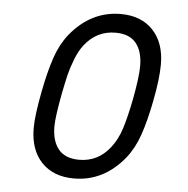

<svg xmlns="http://www.w3.org/2000/svg" viewBox="-50 -726 768 786"><g transform="rotate(5 333.5 -333.5)"><path d="M281.9 10.4Q197.3 10.4 148.8 -40.7Q100.3 -91.8 100.3 -181Q100.3 -233.1 119.8 -333.3Q136.1 -417.3 155.6 -474.3Q175.1 -531.2 208.3 -572.9Q293.6 -677.1 415.4 -677.1Q499.3 -677.1 547.9 -625.7Q596.4 -574.2 596.4 -485.7Q596.4 -426.4 578.1 -333.3Q561.8 -250 542 -192.7Q522.1 -135.4 488.9 -93.8Q403.6 10.4 281.9 10.4ZM512.4 -471.4Q512.4 -531.9 485 -565.4Q457.7 -599 400.4 -599Q322.9 -599 273.4 -535.2Q254.6 -511.1 240.6 -474.9Q226.6 -438.8 219.7 -410.5Q212.9 -382.2 203.1 -333.3Q184.2 -233.7 184.2 -195.3Q184.2 -134.8 211.9 -101.2Q239.6 -67.7 296.9 -67.7Q374.3 -67.7 423.8 -131.5Q450.5 -165.4 465.5 -213.2Q480.5 -261.1 494.8 -333.3Q512.4 -426.4 512.4 -471.4Z"/></g></svg>

Font: Monoid
Style: Italic
Weight: 400
Width: 4
Italic angle: -11°
Monospace: yes
Version: Version 0.61